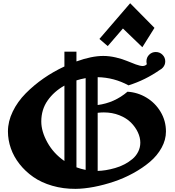

<svg xmlns="http://www.w3.org/2000/svg" viewBox="-20 -1171 1085 1192"><path d="M597.2 -929.2 648.9 -884.8 743.2 -994.1 863.8 -877.9 939 -998 788.1 -1150.9ZM889.2 -790Q889.2 -814.5 906 -831.3Q922.9 -848.1 947.3 -848.1Q971.7 -848.1 988.8 -831.1Q1005.9 -814 1005.9 -790Q1005.9 -767.6 990.7 -751L990.2 -750.5Q982.9 -742.2 972.7 -737.3Q882.3 -673.8 777.8 -641.1Q688 -689.9 586.4 -691.9V-519Q690.9 -532.7 771.5 -601.6Q835 -597.7 889.4 -564.9Q943.8 -532.2 977.1 -476.6Q1010.3 -420.9 1010.3 -354.5Q1010.3 -302.7 983.2 -253.7Q956.1 -204.6 911.1 -166.5Q866.2 -128.4 808.1 -96.4Q750 -64.5 687.5 -43.5Q625 -22.5 563.5 -10.7Q502 1 449.2 1.5Q372.6 2 304.4 -17.8Q236.3 -37.6 186.8 -72.3Q137.2 -106.9 101.3 -152.6Q65.4 -198.2 47.4 -250Q29.3 -301.8 29.3 -355Q29.3 -417 59.1 -478.5Q88.9 -540 139.6 -591.3Q190.4 -642.6 251 -684.6Q311.5 -726.6 379.9 -758.3V-850.1H454.6V-789.6Q548.8 -823.7 621.1 -823.7Q659.7 -823.7 700.4 -814Q741.2 -804.2 768.6 -792.5Q795.9 -780.8 823.2 -771Q850.6 -761.2 865.2 -761.2Q881.8 -761.2 891.6 -772.5Q889.2 -781.2 889.2 -790ZM586.4 -470.7V-109.9Q609.9 -110.4 637 -114.7Q664.1 -119.1 694.3 -127.7Q724.6 -136.2 752.2 -150.6Q779.8 -165 802 -183.6Q824.2 -202.1 837.6 -228.5Q851.1 -254.9 851.1 -285.6Q851.1 -317.4 835.7 -350.1Q820.3 -382.8 792.7 -410.4Q765.1 -438 720.9 -455.6Q676.8 -473.1 624.5 -473.1Q607.4 -473.1 586.4 -470.7ZM511.7 -116.2V-686Q480 -680.2 454.6 -671.9V-132.3Q481.4 -122.1 511.7 -116.2ZM379.9 -171.4V-639.6Q314.9 -603 275.6 -546.9Q236.3 -490.7 236.3 -416.5Q236.3 -355 274.4 -286.4Q312.5 -217.8 379.9 -171.4Z"/></svg>

Font: KJV1611
Style: Regular
Weight: 400
Version: Version 3.6.1